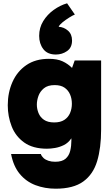

<svg xmlns="http://www.w3.org/2000/svg" viewBox="-20 -893 679 1162"><path d="M317 249Q251 249 194.5 227.5Q138 206 99.5 159.5Q61 113 47 39H227Q232 53 243.5 63.5Q255 74 273 80Q291 86 314 86Q356 86 377 67.5Q398 49 405 19.5Q412 -10 412 -42V-56Q393 -28 366.5 -15Q340 -2 313 2.5Q286 7 264 7Q179 7 126.5 -30.5Q74 -68 50.5 -128.5Q27 -189 27 -256Q27 -333 55.5 -397Q84 -461 139.5 -499Q195 -537 276 -537Q326 -537 358.5 -522Q391 -507 416 -482L432 -527H592V-109Q592 2 568 82Q544 162 484 205.5Q424 249 317 249ZM308 -152Q346 -152 369.5 -167.5Q393 -183 404 -209Q415 -235 415 -265Q415 -296 404 -321.5Q393 -347 370.5 -362.5Q348 -378 311 -378Q269 -378 245.5 -358.5Q222 -339 212.5 -312Q203 -285 203 -260Q203 -234 213 -209Q223 -184 246 -168Q269 -152 308 -152ZM318 -563Q267 -563 242 -596Q217 -629 217 -676Q217 -725 241.5 -765Q266 -805 305 -833Q344 -861 386 -873L433 -805Q420 -800 398.5 -786.5Q377 -773 358.5 -758Q340 -743 335 -731Q367 -729 391.5 -707.5Q416 -686 416 -648Q416 -605 386 -584Q356 -563 318 -563Z"/></svg>

Font: Onest Black
Style: Regular
Weight: 900
Designer: Dmitri Voloshin, Andrey Kudryavtsev
Foundry: Dmitri Voloshin, Andrey Kudryavtsev
Version: Version 1.000;gftools[0.9.33]